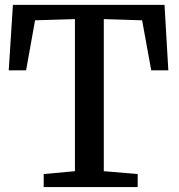

<svg xmlns="http://www.w3.org/2000/svg" viewBox="-20 -763 729 783"><path d="M285.6 -64.9V-685.1L123 -680.2L86.4 -476.1H15.6L32.7 -743.2H650.9L666.5 -476.1H596.7L559.6 -680.2L403.3 -685.1V-64.9L541.5 -53.2V0H158.2V-53.2Z"/></svg>

Font: Merriweather
Style: Regular
Weight: 400
Designer: Eben Sorkin
Foundry: Eben Sorkin
Version: Version 1.584; ttfautohint (v1.8.1)